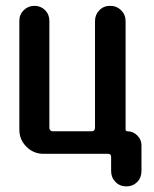

<svg xmlns="http://www.w3.org/2000/svg" viewBox="-20 -540 540 674"><path d="M132.8 0Q97.7 0 72.8 -24.9Q47.9 -49.8 47.9 -85V-466.8Q47.9 -489.3 63.5 -504.4Q79.1 -519.5 101.1 -519.5Q123 -519.5 138.2 -504.4Q153.3 -489.3 153.3 -466.8V-90.8Q153.3 -85.9 156.7 -82.5Q160.2 -79.1 165 -79.1H301.8Q312.5 -79.1 313.5 -90.8V-465.8Q313.5 -488.3 328.6 -503.9Q343.8 -519.5 366.7 -519.5Q389.6 -519.5 405.3 -503.9Q420.9 -488.3 420.9 -465.8V-85.9Q420.9 -79.1 427.7 -79.1Q447.3 -79.1 461.9 -64.5Q476.6 -49.8 476.6 -30.3V60.5Q476.6 84 461.4 99.1Q446.3 114.3 423.8 114.3Q400.4 114.3 385.3 98.6Q370.1 83 370.1 60.5V10.7Q370.1 0 359.4 0Z"/></svg>

Font: Rounded-X Mgen+ 1mn medium
Style: Regular
Weight: 500
Designer: [Source Han Sans]
Ryoko NISHIZUKA  (kana & ideographs); Paul D. Hunt (Latin, Greek & Cyrillic); Wenlong ZHANG  (bopomofo
Version: Version 1.059.20150602